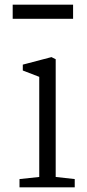

<svg xmlns="http://www.w3.org/2000/svg" viewBox="-20 -797 369 817"><path d="M34 0ZM147 -44V-470L77 -497V-522L199 -554L217 -545V-44L298 -35V0H63V-35ZM291 -777V-717H34V-777Z"/></svg>

Font: Martel Light
Style: Regular
Weight: 300
Designer: Dan Reynolds
Foundry: Dan Reynolds
Version: Version 1.001; ttfautohint (v1.1) -l 5 -r 5 -G 72 -x 0 -D la